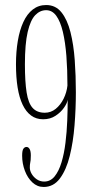

<svg xmlns="http://www.w3.org/2000/svg" viewBox="-20 -731 364 763"><path d="M163.5 -711Q201 -711 224.2 -682Q247.5 -653 260 -603.5Q272.5 -554 277 -492.2Q281.5 -430.5 281.5 -364.5Q281.5 -299.5 276.2 -233.2Q271 -167 257.2 -111.5Q243.5 -56 218.2 -22Q193 12 153.5 12Q128 12 108.8 -6Q89.5 -24 78.8 -52.5Q68 -81 68 -112.5Q68 -133 73 -140Q78 -147 85.5 -147Q93 -147 97.8 -138.5Q102.5 -130 102.5 -113.5Q102.5 -102 101.8 -95.2Q101 -88.5 99.8 -82.2Q98.5 -76 98.5 -65Q98.5 -52.5 106 -39.8Q113.5 -27 126.5 -18.2Q139.5 -9.5 155.5 -9.5Q180.5 -9.5 197.2 -30.2Q214 -51 224.5 -86Q235 -121 240.2 -163.8Q245.5 -206.5 247.2 -251Q249 -295.5 249 -335Q247 -321 234.2 -302.8Q221.5 -284.5 200.5 -270.8Q179.5 -257 151.5 -257Q124 -257 103.8 -271.8Q83.5 -286.5 70 -314.8Q56.5 -343 50 -383.5Q43.5 -424 43.5 -475.5Q43.5 -525.5 50.8 -568.5Q58 -611.5 72.8 -643.5Q87.5 -675.5 110.2 -693.2Q133 -711 163.5 -711ZM163.5 -690.5Q139 -690.5 120 -670.8Q101 -651 90 -604Q79 -557 79 -475.5Q79 -406 85.8 -363.5Q92.5 -321 109.8 -302Q127 -283 158 -283Q182.5 -283 201.5 -298.5Q220.5 -314 232.8 -338.8Q245 -363.5 248 -391Q248 -454.5 243.8 -509Q239.5 -563.5 229.8 -604.5Q220 -645.5 203.8 -668Q187.5 -690.5 163.5 -690.5Z"/></svg>

Font: Imbue 48pt Thin
Style: Regular
Weight: 250
Designer: Tyler Finck
Foundry: Etcetera Type Company
Version: Version 1.102